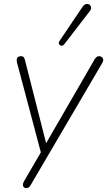

<svg xmlns="http://www.w3.org/2000/svg" viewBox="-20 -778 549 984"><path d="M115 186Q106 186 101.5 181Q97 176 97.5 168Q98 160 103 151L195 -7L192 13L67 -458Q65 -468 66 -475Q67 -482 72.5 -486Q78 -490 87 -490Q97 -490 101 -485.5Q105 -481 108 -470L224 -14H199L465 -474Q470 -482 475 -486Q480 -490 488 -490Q497 -490 502.5 -485Q508 -480 509 -472.5Q510 -465 504 -455L138 169Q134 177 128.5 181.5Q123 186 115 186ZM310 -552Q305 -545 298.5 -544Q292 -543 287.5 -546Q283 -549 281.5 -555Q280 -561 285 -568L403 -743Q410 -753 417.5 -756Q425 -759 431.5 -757.5Q438 -756 442.5 -750.5Q447 -745 447 -737.5Q447 -730 441 -722Z"/></svg>

Font: Nunito ExtraLight ExtraLight
Style: Italic
Weight: 250
Italic angle: -9°
Version: Version 3.602